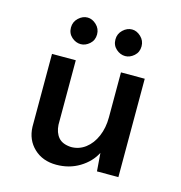

<svg xmlns="http://www.w3.org/2000/svg" viewBox="-95 -686 743 788"><g transform="rotate(15 276.5 -291.5)"><path d="M213 17Q155 17 118 -18Q81 -53 79 -108V-418H180V-144Q182 -111 199 -91Q216 -71 253 -69Q287 -69 314 -89.5Q341 -110 356.5 -146Q372 -182 372 -227V-418H473V0H382L376 -77Q355 -36 311.5 -9.5Q268 17 213 17ZM126 -543Q126 -567 143.5 -583.5Q161 -600 182 -600Q202 -600 219.5 -583.5Q237 -567 237 -543Q237 -518 219.5 -502.5Q202 -487 182 -487Q161 -487 143.5 -502.5Q126 -518 126 -543ZM315 -543Q315 -567 332.5 -583.5Q350 -600 371 -600Q391 -600 408.5 -583.5Q426 -567 426 -543Q426 -518 408.5 -502.5Q391 -487 371 -487Q350 -487 332.5 -502.5Q315 -518 315 -543Z"/></g></svg>

Font: Reem Kufi Ink
Style: Regular
Weight: 400
Designer: Khaled Hosny
Version: Version 1.7